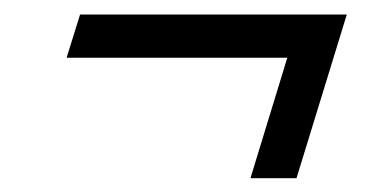

<svg xmlns="http://www.w3.org/2000/svg" viewBox="-20 -354 540 271"><path d="M93 -333.5H469.5L398.5 -102.5H333.5L385.5 -272.5H74Z"/></svg>

Font: Newsreader Text
Style: Bold Italic
Weight: 700
Italic angle: -17°
Designer: Hugues Gentile
Foundry: Production Type
Version: Version 1.001